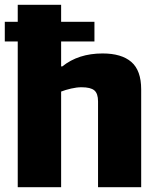

<svg xmlns="http://www.w3.org/2000/svg" viewBox="-31 -756 649 801"><path d="M43 -583H-11V-665H43V-736H224V-665H363V-583H224V-479H229Q296 -533 397 -533Q476 -533 517 -497.5Q558 -462 558 -383V25H378V-333Q378 -366 362.5 -379Q347 -392 309 -392Q289 -392 265.5 -386.5Q242 -381 224 -374V25H43Z"/></svg>

Font: BM Euljiro oraeorae
Style: Regular
Weight: 400
Designer: Bongjin Kim; Bomjun Kim; Myungsoo Han; Hyesun Chae; Mikyoung Jeong; Wujin Sim; Minjae Kang; Suwha Jang;
Foundry: Sandoll Inc.
Version: Version 1.000;hotconv 1.0.109;makeexe 2.5.65596